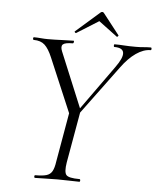

<svg xmlns="http://www.w3.org/2000/svg" viewBox="-54 -810 711 857"><g transform="rotate(5 301.5 -382.0)"><path d="M282 -270 273 -278 449 -524Q481 -568 478 -590.5Q475 -613 437 -613Q434 -613 434 -619Q434 -625 437 -625Q460 -625 480 -623.5Q500 -622 532 -622Q553 -622 566.5 -623.5Q580 -625 599 -625Q603 -625 603 -619Q603 -613 599 -613Q568 -613 534.5 -590Q501 -567 469 -523ZM135 0Q131 0 131 -6Q131 -12 135 -12Q167 -12 184.5 -17Q202 -22 210.5 -37Q219 -52 223 -81L263 -310L312 -319L270 -81Q263 -38 273.5 -25Q284 -12 333 -12Q337 -12 337 -6Q337 0 333 0Q313 0 288.5 -1Q264 -2 235 -2Q205 -2 180 -1Q155 0 135 0ZM274 -271 159 -542Q143 -580 125 -596.5Q107 -613 76 -613Q72 -613 72 -619Q72 -625 76 -625Q90 -625 106.5 -623.5Q123 -622 138 -622Q171 -622 201 -623.5Q231 -625 253 -625Q256 -625 255 -619Q254 -613 250 -613Q216 -613 206.5 -604Q197 -595 206 -573L312 -317ZM261 -660Q260 -659 256.5 -662Q253 -665 255 -667L360 -759Q364 -764 369.5 -764Q375 -764 378 -759L450 -667Q452 -665 448.5 -661.5Q445 -658 443 -660L360 -722Z"/></g></svg>

Font: Cormorant Infant Light
Style: Italic
Weight: 300
Italic angle: -10°
Designer: Christian Thalmann (Catharsis Fonts)
Foundry: Catharsis Fonts
Version: Version 4.001